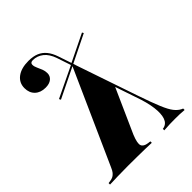

<svg xmlns="http://www.w3.org/2000/svg" viewBox="-183 -732 834 834"><g transform="rotate(-45 234.0 -315.5)"><path d="M118.5 -2.4Q83.9 -2.4 54 -1.6Q24.2 -0.8 4.8 0V-8.9L16.1 -10.5Q27.4 -12.1 34.7 -16.1Q41.9 -20.2 48.4 -27.8Q54.8 -35.5 60.5 -49.2L257.3 -488.7H260.5L363.7 -186.3Q385.5 -122.6 400.4 -87.1Q415.3 -51.6 428.2 -35.5Q441.1 -19.4 455.6 -12.1L462.9 -8.9V0Q446.8 -1.6 434.3 -2Q421.8 -2.4 405.6 -2.4Q389.5 -2.4 375 -2Q360.5 -1.6 337.9 0V-8.9L342.7 -9.7Q364.5 -14.5 372.6 -37.5Q380.6 -60.5 375.8 -99.2Q371 -137.9 351.6 -191.9L315.3 -299.2L324.2 -292.7L229.8 -81.5Q213.7 -41.9 219.4 -27.8Q225 -13.7 248.4 -10.5L261.3 -8.9V0Q247.6 -0.8 225.4 -1.2Q203.2 -1.6 175.4 -2Q147.6 -2.4 115.3 -2.4ZM257.3 -471 230.6 -550.8Q218.5 -586.3 197.2 -602.8Q175.8 -619.4 150 -619.4Q133.9 -619.4 133.9 -606.5Q133.9 -596 139.5 -584.3Q145.2 -572.6 150 -560.1Q154.8 -547.6 154.8 -534.7Q154.8 -516.9 141.5 -506Q128.2 -495.2 104.8 -495.2Q74.2 -495.2 56 -512.5Q37.9 -529.8 37.9 -558.9Q37.9 -591.9 63.7 -611.3Q89.5 -630.6 133.9 -630.6Q162.1 -630.6 182.3 -622.2Q202.4 -613.7 216.5 -596.4Q230.6 -579 239.5 -552.4L266.1 -473.4ZM114.5 -411.3 110.5 -419.4 254.8 -488.7 259.7 -482.3ZM259.7 -482.3 254.8 -489.5 385.5 -553.2 389.5 -546Z"/></g></svg>

Font: Playfair 144pt SemiCondensed Black
Style: Regular
Weight: 900
Width: 4
Designer: Claus Eggers Sørensen
Foundry: Claus Eggers Sørensen
Version: Version 2.203